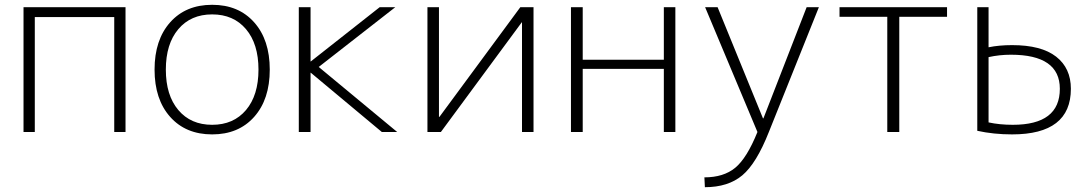

<svg xmlns="http://www.w3.org/2000/svg" viewBox="-20 -550 4525 800"><path d="M78 -520H503V0H456V-479H125V0H78Z M1005 -428.5Q953 -490 864 -490Q775 -490 723 -428.5Q671 -367 671 -260Q671 -153 723 -91.5Q775 -30 864 -30Q953 -30 1005 -91.5Q1057 -153 1057 -260Q1057 -367 1005 -428.5ZM1039 -63Q974 10 864 10Q754 10 689 -63Q624 -136 624 -260Q624 -384 689 -457Q754 -530 864 -530Q974 -530 1039 -457Q1104 -384 1104 -260Q1104 -136 1039 -63Z M1275 -294 1562 -520H1627L1308 -271L1635 0H1571L1275 -247H1274V0H1225V-520H1274V-294Z M1809 -63H1811L2148 -520H2203V0H2155V-457H2154L1817 0H1761V-520H1809Z M2408 -263V0H2359V-520H2408V-301H2746V-520H2794V0H2746V-263Z M3341 -520H3392L3184 -1Q3132 131 3073 180.5Q3014 230 2917 230L2915 189Q2995 189 3043.5 149Q3092 109 3136 0L2918 -520H2970L3159 -57H3161Z M3926 -480H3727V0H3677V-480H3478V-520H3926Z M4052 -520H4099V-353Q4143 -362 4197 -362Q4319 -362 4380.5 -314Q4442 -266 4442 -180Q4442 10 4197 10Q4120 10 4052 -5ZM4099 -312V-40Q4145 -30 4200 -30Q4396 -30 4396 -180Q4396 -322 4192 -322Q4144 -322 4099 -312Z"/></svg>

Font: M PLUS 1p Light
Style: Regular
Weight: 300
Version: Version 1.061